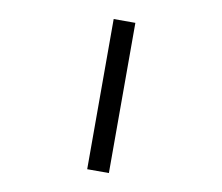

<svg xmlns="http://www.w3.org/2000/svg" viewBox="-85 -756 1171 1011"><g transform="rotate(10 500.0 -250.5)"><path d="M443 151V-652H559V151Z"/></g></svg>

Font: Inconsolata UltraExpanded SemiBold
Style: Regular
Weight: 600
Width: 9
Monospace: yes
Designer: Raph Levien, Cyreal, Brenton Simpson
Foundry: Raph Levien, Cyreal, Google
Version: Version 3.001; ttfautohint (v1.8.2.53-6de2)